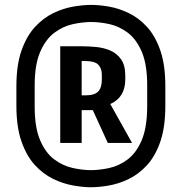

<svg xmlns="http://www.w3.org/2000/svg" viewBox="-20 -870 757 800"><path d="M358.9 -89.8Q325.7 -89.8 284.4 -97.2Q243.2 -104.5 201.7 -124.5Q160.2 -144.5 125.5 -182.1Q90.8 -219.7 69.6 -280.3Q48.3 -340.8 48.3 -429.2V-510.3Q48.3 -599.1 69.6 -659.4Q90.8 -719.7 125.7 -757.6Q160.6 -795.4 202.1 -815.4Q243.7 -835.4 285.2 -842.5Q326.7 -849.6 359.9 -849.6Q392.1 -849.6 432.6 -842.8Q473.1 -835.9 514.6 -816.4Q556.2 -796.9 591.1 -759.5Q626 -722.2 647.5 -661.4Q668.9 -600.6 668.9 -510.3V-429.2Q668.9 -339.4 647.5 -278.3Q626 -217.3 590.8 -179.9Q555.7 -142.6 514.2 -123Q472.7 -103.5 431.9 -96.7Q391.1 -89.8 358.9 -89.8ZM358.9 -161.1Q393.6 -161.1 434.1 -169.7Q474.6 -178.2 510.7 -204.8Q546.9 -231.4 569.8 -284.2Q592.8 -336.9 593.3 -425.3V-514.2Q593.3 -602.5 570.3 -655.3Q547.4 -708 511.2 -734.6Q475.1 -761.2 434.8 -769.8Q394.5 -778.3 359.9 -778.3Q324.2 -778.3 283.2 -769.3Q242.2 -760.3 206.3 -733.4Q170.4 -706.5 147.5 -653.8Q124.5 -601.1 124.5 -514.2V-425.3Q124.5 -338.4 147.2 -285.6Q169.9 -232.9 205.8 -206.1Q241.7 -179.2 282.5 -170.2Q323.2 -161.1 358.9 -161.1ZM231 -274.4V-677.2H320.3Q348.1 -677.2 379.6 -674.3Q411.1 -671.4 439 -659.7Q466.8 -647.9 484.4 -623Q502 -598.1 502 -554.2V-539.6Q502 -464.4 439.5 -436.5L530.3 -274.4H429.2L366.7 -411.1H320.3V-274.4ZM320.3 -472.7H335.4Q373.5 -472.7 388.9 -488.5Q404.3 -504.4 404.3 -538.1V-558.6Q404.3 -585 389.6 -600.3Q375 -615.7 335.4 -615.7H320.3Z"/></svg>

Font: Fjalla One
Style: Regular
Weight: 400
Designer: Irina Smirnova, Eben Sorkin
Foundry: Sorkin Type
Version: Version 1.002; ttfautohint (v1.8.4.7-5d5b);gftools[0.9.25]